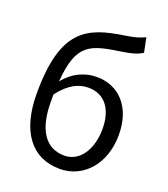

<svg xmlns="http://www.w3.org/2000/svg" viewBox="-149 -921 906 1038"><g transform="rotate(20 304.0 -401.5)"><path d="M316 13C447 13 554 -96 554 -269C554 -428 464 -523 336 -523C267 -523 199 -492 151 -430C168 -657 244 -672 419 -698C464 -705 502 -714 530 -733L513 -816C479 -801 460 -794 400 -785C193 -754 60 -697 60 -329C60 -110 153 13 316 13ZM147 -354C204 -429 260 -453 313 -453C408 -453 460 -381 460 -269C460 -146 399 -63 315 -63C204 -63 147 -154 147 -312Z"/></g></svg>

Font: Noto Sans CJK HK
Style: Regular
Weight: 400
Designer: Ryoko NISHIZUKA 西塚涼子 (kana, bopomofo & ideographs); Paul D. Hunt (Latin, Greek & Cyrillic); Sandoll Communications 산돌커뮤니
Foundry: Adobe
Version: Version 2.004;hotconv 1.0.118;makeotfexe 2.5.65603